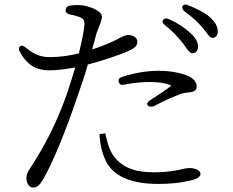

<svg xmlns="http://www.w3.org/2000/svg" viewBox="-20 -793 1040 857"><path d="M792 -605C799 -597 803 -592 807 -585C818 -569 828 -556 838 -555C852 -555 864 -565 864 -584C864 -606 853 -625 828 -647C805 -669 774 -690 733 -708C722 -713 713 -711 708 -704C703 -697 705 -689 716 -681C751 -654 775 -626 792 -605ZM68 -563C102 -499 146 -479 200 -479C236 -479 278 -485 316 -492C304 -452 291 -411 278 -372C229 -233 173 -133 121 -52C107 -30 98 -20 98 3C98 25 111 44 126 44C145 44 155 36 169 13C212 -56 276 -215 323 -355C340 -402 358 -455 372 -505C443 -523 523 -552 546 -562C581 -577 593 -587 593 -608C593 -628 568 -637 551 -637C543 -637 533 -632 517 -625C487 -608 446 -590 391 -572C399 -598 405 -622 410 -642L422 -674C429 -692 435 -706 435 -719C434 -747 370 -769 337 -770C319 -771 306 -770 292 -768C280 -766 274 -759 273 -749C272 -739 278 -732 290 -729C306 -726 321 -722 335 -717C354 -709 358 -702 357 -682C354 -652 345 -607 332 -555C294 -545 248 -538 201 -538C157 -538 127 -554 93 -582C83 -590 76 -591 70 -587C64 -582 62 -574 68 -563ZM424 -194 450 -198C456 -168 465 -132 483 -103C520 -47 580 -24 665 -24C731 -24 768 -32 793 -38C806 -41 816 -43 826 -43C850 -43 875 -33 875 -16C875 0 849 10 819 15C790 22 744 28 686 28C570 28 479 -4 447 -87C431 -124 426 -160 424 -194ZM510 -427C513 -417 521 -412 533 -415C570 -422 609 -427 647 -427C677 -427 712 -424 735 -415C745 -412 745 -412 740 -407C730 -398 684 -367 649 -345C637 -338 634 -329 640 -322C645 -314 664 -318 664 -318C692 -332 723 -348 748 -358C756 -361 762 -364 770 -367C789 -376 801 -378 818 -380C841 -382 858 -386 858 -407C858 -426 844 -442 822 -453C797 -464 752 -477 687 -477C629 -477 570 -465 523 -449C511 -444 507 -438 510 -427ZM804 -742C841 -715 862 -695 880 -674C888 -665 893 -659 898 -652C909 -637 918 -624 928 -624C941 -624 952 -633 952 -653C952 -675 940 -696 915 -718C893 -737 861 -753 819 -770C808 -775 799 -773 795 -766C791 -759 794 -750 804 -742Z"/></svg>

Font: 寒蝉锦书宋
Style: Regular
Weight: 400
Designer: 寒蝉锦书宋{Warren} 思源宋体{Ryoko NISHIZUKA 西塚涼子 (kana & ideographs); Frank Grießhammer (Latin, Greek & Cyrillic); Wenlong ZHANG 
Foundry: Adobe & ChillType
Version: Version 2.000;Glyphs 3.1.1 (3135)